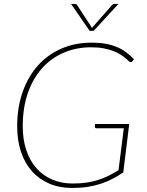

<svg xmlns="http://www.w3.org/2000/svg" viewBox="-20 -922 726 950"><path d="M340 -14Q377 -14 407.8 -18.5Q438.5 -23 465.2 -31.5Q492 -40 516.8 -52.2Q541.5 -64.5 566.5 -80L592.5 -287.5H457Q453 -287.5 450.8 -290Q448.5 -292.5 449.5 -295L450.5 -308.5H619.5L590 -69Q563.5 -51 536 -36.8Q508.5 -22.5 477.8 -12.5Q447 -2.5 412.2 2.8Q377.5 8 336.5 8Q273.5 8 223.2 -13.8Q173 -35.5 137.8 -75.2Q102.5 -115 83.8 -171.2Q65 -227.5 65 -296.5Q65 -390.5 92 -467Q119 -543.5 167.5 -597.8Q216 -652 283.8 -681.5Q351.5 -711 433.5 -711Q470.5 -711 500.8 -705.8Q531 -700.5 556.2 -690.2Q581.5 -680 602.8 -664.5Q624 -649 643 -628.5L635 -619Q631 -613 623.5 -615Q620.5 -616 614.8 -621.8Q609 -627.5 599.2 -635.5Q589.5 -643.5 575 -652.8Q560.5 -662 540.2 -669.8Q520 -677.5 493 -682.8Q466 -688 431.5 -688Q356.5 -688 294 -660.8Q231.5 -633.5 186.8 -582.8Q142 -532 117.2 -459.8Q92.5 -387.5 92.5 -297Q92.5 -232 110 -179.5Q127.5 -127 159.8 -90.2Q192 -53.5 237.8 -33.8Q283.5 -14 340 -14ZM331.5 -902.5H350Q352.5 -902.5 356 -901.8Q359.5 -901 361.5 -897L433 -787.5L435 -783.5L438 -787.5L534.5 -897Q538 -901 541.5 -901.8Q545 -902.5 547.5 -902.5H566L443.5 -769.5H423.5Z"/></svg>

Font: Lato Thin
Style: Italic
Weight: 200
Italic angle: -7°
Designer: Lukasz Dziedzic
Foundry: tyPoland Lukasz Dziedzic
Version: Version 2.007; 2014-02-27